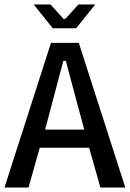

<svg xmlns="http://www.w3.org/2000/svg" viewBox="-22 -840 580 855"><path d="M402 -820H327L269 -756H261L203 -820H128L213 -714H317ZM260 -569H271L353 -263H179ZM536 -5 329 -649H205L-2 -5H105L155 -182H375L425 -5Z"/></svg>

Font: Falling Sky
Style: Light
Weight: 400
Designer: Paul D. Hunt
Foundry: Adobe Systems Incorporated
Version: Version 1.02